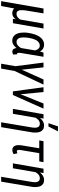

<svg xmlns="http://www.w3.org/2000/svg" viewBox="1110 -1944 1021 3314"><g transform="rotate(90 1620.0 -287.5)"><path d="M144.5 -223.6 194.3 -528.3H110.4L-16.6 203.1H67.4L109.9 -23.4C121.1 -11.2 133.3 -2.4 147.5 2.9C161.1 7.8 176.3 10.3 192.4 10.7C203.6 10.7 214.4 9.3 224.6 6.3C234.4 3.4 243.7 -1 252 -6.3C260.3 -11.7 268.6 -18.1 275.9 -25.4C283.2 -32.7 290 -40.5 296.4 -49.3L288.1 0H363.8L455.6 -528.3H370.6L301.3 -128.4C289.1 -107.9 274.9 -91.8 257.8 -79.6C240.7 -67.4 219.7 -62 194.8 -63C182.6 -63.5 172.4 -66.4 165 -72.8C157.7 -78.6 151.9 -86.4 147.9 -95.7C143.6 -105 141.1 -115.2 140.1 -127C138.7 -138.2 138.2 -149.9 138.7 -162.1C139.2 -173.8 139.6 -185.1 141.1 -195.8Z M878.9 -143.1 943.4 -528.3H871.6L851.6 -467.8C840.3 -490.2 824.7 -507.3 805.7 -519.5C786.6 -531.7 764.2 -538.1 738.8 -538.6C714.8 -539.1 693.4 -535.2 674.3 -526.9C655.3 -518.1 638.7 -506.3 624 -491.7C608.9 -476.6 596.2 -459.5 585.4 -439.9C574.7 -420.4 565.4 -399.9 558.1 -378.9C550.8 -357.4 544.4 -335.9 540 -314.5C535.2 -293 531.7 -272.9 529.3 -253.9L527.8 -243.2C525.9 -227.1 524.9 -209.5 524.9 -190.4C524.9 -171.4 526.4 -152.8 528.8 -134.3C531.2 -115.7 535.6 -97.7 542 -80.6C547.9 -63.5 556.2 -47.9 566.9 -34.7C577.1 -21.5 590.3 -10.7 606 -2.4C621.1 6.3 639.6 10.3 661.1 10.7C675.3 11.2 689 9.3 701.2 5.9C713.4 2.4 725.1 -2.9 735.8 -9.3C746.6 -15.6 756.8 -23.4 766.1 -32.7C775.4 -42 784.2 -51.8 792.5 -62.5C793.5 -52.7 795.4 -43.5 797.9 -35.2C800.3 -26.4 804.2 -18.6 809.1 -12.2C814 -5.4 820.3 0 828.1 3.9C835.4 7.8 844.7 9.8 855.5 9.8C864.7 9.8 873.5 8.3 881.3 5.9C889.2 3.4 897 -0.5 904.8 -5.9L900.9 -73.7C899.4 -73.2 897.5 -73.2 896 -72.8C894 -72.3 892.1 -72.3 890.6 -72.3C884.3 -72.8 880.4 -75.7 878.4 -82C876 -88.4 875 -95.2 875 -103.5C875 -111.3 875.5 -119.1 877 -127ZM612.8 -240.7 614.3 -251C615.7 -263.7 618.2 -277.8 621.1 -293.9C623.5 -309.6 627.4 -325.2 632.3 -341.3C636.7 -357.4 642.6 -372.6 649.9 -387.7C656.7 -402.8 665 -416 675.3 -427.7C685.1 -439 696.8 -448.2 710 -455.1C723.1 -461.4 738.3 -464.4 755.4 -463.9C766.6 -463.4 776.9 -460.4 785.6 -456.1C793.9 -451.2 801.3 -444.8 807.6 -437.5C814 -430.2 818.8 -421.4 823.2 -412.1C827.1 -402.3 830.6 -392.6 833.5 -382.8L793 -143.6L793.5 -142.1C787.1 -132.3 780.8 -122.6 773.9 -113.3C766.6 -103.5 758.8 -94.7 750.5 -87.4C741.7 -79.6 731.9 -73.7 721.7 -69.3C710.9 -64.9 699.2 -62.5 686.5 -63C671.9 -63.5 659.7 -66.4 650.4 -72.8C641.1 -79.1 633.3 -86.9 627.4 -96.7C621.6 -106.4 617.2 -117.7 614.7 -130.4C611.8 -142.6 609.9 -155.3 609.4 -168.5C608.9 -181.6 608.9 -194.3 609.9 -207C610.4 -219.2 611.3 -230.5 612.8 -240.7Z M1335.4 -528.3 1167 -152.8 1126 -528.3H1043.5L1106 -43.5L1063 203.1H1147.5L1187.5 -26.4L1423.8 -528.3Z M1749.5 -528.3 1590.8 -132.3 1552.2 -528.3H1469.2L1540.5 0H1603.5L1838.4 -528.3Z M2230.5 -778.3H2144.5L2089.8 -613.8H2146.5ZM2000 -466.8 2010.3 -528.8 1934.6 -528.3 1842.8 0H1927.7L1995.1 -391.1C2001 -400.9 2007.3 -410.2 2014.6 -419.4C2021.5 -428.2 2029.3 -436 2037.6 -442.9C2045.9 -449.7 2055.7 -455.1 2065.9 -459C2076.2 -462.9 2087.4 -464.8 2099.6 -464.8C2117.7 -464.4 2131.8 -460.4 2141.6 -452.6C2150.9 -444.3 2157.7 -434.1 2162.1 -421.9C2166 -409.7 2168 -396 2168 -380.9C2167.5 -365.7 2166.5 -351.6 2165 -337.4L2074.2 202.6H2158.2L2249.5 -338.9C2252 -362.3 2252.4 -385.7 2251 -409.2C2249.5 -432.6 2245.1 -454.1 2236.8 -473.1C2228.5 -492.2 2215.8 -507.3 2199.2 -519.5C2182.1 -531.7 2159.7 -537.6 2131.3 -538.1C2117.2 -538.1 2104.5 -536.6 2092.3 -533.2C2080.1 -529.8 2068.4 -524.9 2057.6 -518.6C2046.4 -512.2 2036.1 -504.4 2026.9 -495.6C2017.6 -486.8 2008.3 -477.1 2000 -466.8Z M2606.9 -455.1H2749.5L2762.2 -528.3H2400.4L2387.2 -455.1H2522.5L2470.2 -136.2C2468.8 -121.1 2468.3 -105 2468.8 -87.9C2469.2 -70.8 2472.7 -55.2 2478 -41C2483.4 -26.9 2491.2 -14.6 2502.4 -5.4C2513.7 3.9 2528.8 8.8 2548.3 9.3C2562.5 9.8 2576.2 7.8 2588.4 3.9C2600.6 -0.5 2612.3 -6.3 2623.5 -14.2L2609.4 -79.1C2604 -76.2 2598.1 -73.7 2592.3 -71.3C2586.4 -68.8 2580.1 -67.9 2573.7 -67.9C2566.4 -67.9 2561 -70.3 2557.6 -75.2C2554.2 -80.1 2552.2 -85.9 2551.3 -92.8C2550.3 -99.1 2550.3 -106 2550.8 -113.3C2551.3 -120.6 2552.2 -126.5 2552.7 -130.9Z M2940.4 -466.8 2950.7 -528.8 2875 -528.3 2783.2 0H2868.2L2935.5 -391.1C2941.4 -400.9 2947.8 -410.2 2955.1 -419.4C2961.9 -428.2 2969.7 -436 2978 -442.9C2986.3 -449.7 2996.1 -455.1 3006.3 -459C3016.6 -462.9 3027.8 -464.8 3040 -464.8C3058.1 -464.4 3072.3 -460.4 3082 -452.6C3091.3 -444.3 3098.1 -434.1 3102.5 -421.9C3106.4 -409.7 3108.4 -396 3108.4 -380.9C3107.9 -365.7 3106.9 -351.6 3105.5 -337.4L3014.6 202.6H3098.6L3189.9 -338.9C3192.4 -362.3 3192.9 -385.7 3191.4 -409.2C3189.9 -432.6 3185.5 -454.1 3177.2 -473.1C3168.9 -492.2 3156.2 -507.3 3139.6 -519.5C3122.6 -531.7 3100.1 -537.6 3071.8 -538.1C3057.6 -538.1 3044.9 -536.6 3032.7 -533.2C3020.5 -529.8 3008.8 -524.9 2998 -518.6C2986.8 -512.2 2976.6 -504.4 2967.3 -495.6C2958 -486.8 2948.7 -477.1 2940.4 -466.8Z"/></g></svg>

Font: Roboto Condensed
Style: Italic
Weight: 400
Designer: Google
Version: Version 1.000;PS 001.000;hotconv 1.0.88;makeotf.lib2.5.64775